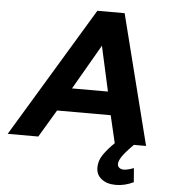

<svg xmlns="http://www.w3.org/2000/svg" viewBox="-115 -759 912 1038"><g transform="rotate(5 341.5 -240.5)"><path d="M492 -149 527 0H697L519 -705H371L-54 0H112L201 -149ZM412 -519 466 -275H271ZM588 138Q573 138 563.5 130.5Q554 123 554 110Q554 94 570 69.5Q586 45 631 0H527Q489 37 467 69.5Q445 102 445 139Q445 178 474.5 201Q504 224 552 224Q601 224 648 201L642 125Q607 138 588 138Z"/></g></svg>

Font: Geom Bold
Style: Bold Italic
Weight: 700
Italic angle: -10°
Version: Version 1.102